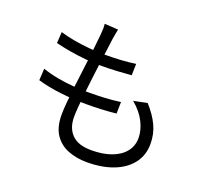

<svg xmlns="http://www.w3.org/2000/svg" viewBox="-139 -963 1278 1181"><g transform="rotate(20 500.0 -373.0)"><path d="M442.5 -786.2Q438 -766.2 435.3 -749.5Q432.6 -732.8 429.8 -716.1Q426.2 -688.3 420.7 -646.3Q415.2 -604.2 408.5 -554.1Q401.8 -504 395.6 -451.2Q389.5 -398.4 383.8 -348.4Q378.1 -298.5 374.9 -257.1Q371.7 -215.7 371.7 -188.6Q371.7 -116.2 413.4 -74.3Q455.1 -32.5 540.4 -32.5Q616.5 -32.5 672.2 -53.1Q727.9 -73.8 758.5 -112.2Q789 -150.6 789 -202.1Q789 -252.5 762.2 -305.9Q735.4 -359.3 679.6 -406L767.9 -424.3Q819.4 -367.4 844.9 -312.5Q870.5 -257.7 870.5 -193.1Q870.5 -118.9 828.9 -65Q787.3 -11.1 713.3 17.5Q639.2 46.2 539.7 46.2Q472.3 46.2 416.5 24.4Q360.6 2.5 327.7 -46.4Q294.9 -95.3 294.9 -176.7Q294.9 -209.1 299.6 -260.9Q304.3 -312.7 311.8 -374.6Q319.3 -436.5 327.5 -500.6Q335.6 -564.7 342.1 -621.9Q348.6 -679.2 352.3 -720.6Q354.6 -746.6 354.8 -762.3Q355 -778 353 -791.6ZM122.2 -653.2Q164.8 -640 216 -631.1Q267.1 -622.2 319 -617.7Q370.9 -613.2 415.1 -613.2Q472.9 -613.2 524.2 -616.3Q575.5 -619.4 619.3 -626L617.3 -550.9Q568.9 -546.9 521.8 -544.2Q474.8 -541.5 413.8 -541.5Q370.2 -541.5 318 -546.4Q265.9 -551.3 214 -560.1Q162 -568.9 117.7 -580.1ZM98 -404.6Q146.4 -388 199.5 -378.3Q252.5 -368.6 305 -364.8Q357.4 -361 403.7 -361Q455.2 -361 507.5 -363.6Q559.8 -366.2 611.9 -373.6L610.3 -297.7Q560.5 -292.5 512.7 -290.3Q464.9 -288.1 414.5 -288.1Q332.5 -288.1 247.1 -297.9Q161.6 -307.7 93.6 -328.1Z"/></g></svg>

Font: Noto Sans KR Thin
Style: Regular
Weight: 100
Designer: Ryoko NISHIZUKA 西塚涼子 (kana, bopomofo & ideographs); Paul D. Hunt (Latin, Greek & Cyrillic); Sandoll Communications 산돌커뮤니
Foundry: Adobe
Version: Version 2.004-H2;hotconv 1.0.118;makeotfexe 2.5.65603